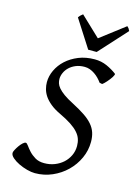

<svg xmlns="http://www.w3.org/2000/svg" viewBox="-127 -905 695 987"><g transform="rotate(15 220.0 -411.5)"><path d="M425.8 -585Q427.7 -583.5 425.8 -578.4Q423.8 -573.2 419.7 -566.4Q415.5 -559.6 409.4 -551.8Q403.3 -543.9 397 -536.9Q390.6 -529.8 385 -524.4Q379.4 -519 376 -517.1L361.8 -520Q353.5 -531.7 343.3 -542.2Q333 -552.7 320.8 -561Q308.6 -569.3 295.2 -574.2Q281.7 -579.1 267.1 -579.1Q240.7 -579.1 220.2 -570.6Q199.7 -562 185.8 -548.6Q171.9 -535.2 164.6 -518.6Q157.2 -502 157.2 -485.8Q157.2 -475.1 160.6 -463.4Q164.1 -451.7 174.8 -439Q185.5 -426.3 205.3 -411.9Q225.1 -397.5 257.8 -380.9Q296.4 -360.8 323.2 -342.8Q350.1 -324.7 366.7 -305.4Q383.3 -286.1 390.6 -264.2Q397.9 -242.2 397.9 -214.8Q397.9 -168.9 378.9 -127.4Q359.9 -85.9 327.4 -54.2Q294.9 -22.5 251.7 -3.7Q208.5 15.1 160.2 15.1Q141.6 15.1 117.9 8.8Q94.2 2.4 73 -7.8Q51.8 -18.1 37.4 -30.8Q22.9 -43.5 22.9 -56.2Q22.9 -62 28.8 -73.2Q34.7 -84.5 42.7 -95.9Q50.8 -107.4 59.8 -115.7Q68.8 -124 75.2 -124Q81.1 -124 89.4 -112.1Q97.7 -100.1 111.1 -85.4Q124.5 -70.8 144.3 -58.8Q164.1 -46.9 192.9 -46.9Q222.7 -46.9 248.3 -56.9Q273.9 -66.9 293 -84.2Q312 -101.6 323 -125Q334 -148.4 334 -175.8Q334 -195.8 328.1 -213.1Q322.3 -230.5 307.6 -246.8Q293 -263.2 268.6 -279.3Q244.1 -295.4 207 -313Q174.8 -328.1 153.8 -345.5Q132.8 -362.8 120.8 -380.6Q108.9 -398.4 104 -417Q99.1 -435.5 99.1 -453.1Q99.1 -485.4 114 -517.1Q128.9 -548.8 156 -573.7Q183.1 -598.6 221.4 -614.3Q259.8 -629.9 307.1 -629.9Q342.3 -629.9 372.3 -616.5Q402.3 -603 425.8 -585ZM306.2 -668.9H261.2L167 -815.9Q173.8 -825.2 177.7 -828.6Q181.6 -832 189 -837.9L293.9 -738.3L424.3 -837.9Q430.2 -832.5 432.9 -828.9Q435.5 -825.2 439.9 -815.9Z"/></g></svg>

Font: GentiumAlt
Style: Italic
Weight: 400
Italic angle: -7°
Designer: J. Victor Gaultney
Version: Version 1.02; 2005; OFL release